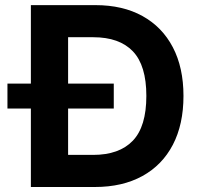

<svg xmlns="http://www.w3.org/2000/svg" viewBox="-20 -748 800 768"><path d="M359.4 0H103.5V-727.5H361.8Q471.2 -727.5 550 -683.8Q628.9 -640.1 671.4 -558.8Q713.9 -477.5 713.9 -364.3Q713.9 -250.5 671.4 -168.9Q628.9 -87.4 549.3 -43.7Q469.7 0 359.4 0ZM252.4 -128.4H352.1Q457 -128.4 511.2 -185.1Q565.4 -241.7 565.4 -364.3Q565.4 -486.3 511.5 -542.7Q457.5 -599.1 353 -599.1H252.4ZM9.8 -314V-413.6H435.1V-314Z"/></svg>

Font: Inter-Bold
Style: Bold
Weight: 700
Designer: Rasmus Andersson
Foundry: rsms
Version: Version 4.000;git-a52131595